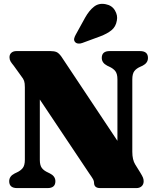

<svg xmlns="http://www.w3.org/2000/svg" viewBox="-20 -961 793 981"><path d="M263 -35Q263 0 223 0H67.5Q27 0 27 -35Q27 -60.5 54.5 -74.5L65 -79.5Q85 -88.5 96 -102.2Q107 -116 107 -144.5V-515Q107 -536.5 103.2 -547.5Q99.5 -558.5 88.5 -572L50 -625.5Q39.5 -638 34 -647.2Q28.5 -656.5 28.5 -668.5Q28.5 -683 38.2 -691.5Q48 -700 64 -700H238Q257 -700 268.8 -695Q280.5 -690 293.5 -672L580 -241.5V-555.5Q580 -583.5 569.5 -597.2Q559 -611 538 -620.5L527.5 -625.5Q500 -640 500 -665Q500 -700 540 -700H695.5Q736 -700 736 -665Q736 -639.5 709 -625.5L698 -620.5Q677 -611.5 666.5 -597.8Q656 -584 656 -555.5V-185.5Q656 -144.5 671 -120.5L696.5 -79.5Q707.5 -61.5 710.8 -52.8Q714 -44 714 -35Q714 -19 703.8 -9.5Q693.5 0 677 0H492Q460.5 0 460.5 -27.5Q460.5 -36 455.8 -44.8Q451 -53.5 435.5 -75.5L183.5 -452.5V-144Q183.5 -116.5 193.8 -102.8Q204 -89 225.5 -79.5L235.5 -74.5Q263 -60.5 263 -35ZM415 -871Q435.5 -907.5 460.5 -927Q485.5 -946.5 520 -939.5Q552 -933.5 567.2 -907.8Q582.5 -882 577 -856Q572 -825 550.2 -807Q528.5 -789 491.5 -775L400.5 -741.5Q390.5 -737.5 379.8 -738.5Q369 -739.5 363 -747Q357 -755 359 -764Q361 -773 366.5 -783Z"/></svg>

Font: Fraunces 72pt Soft Black
Style: Regular
Weight: 900
Version: Version 1.000;[b76b70a41]